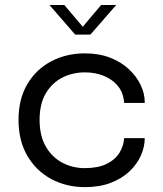

<svg xmlns="http://www.w3.org/2000/svg" viewBox="-20 -758 670 788"><path d="M328.5 10Q252.5 10 190.5 -23.2Q128.5 -56.5 92.2 -118.5Q56 -180.5 56 -266Q56 -351.5 92.2 -412.8Q128.5 -474 190.5 -506.5Q252.5 -539 328.5 -539Q386.5 -539 432 -521.2Q477.5 -503.5 509 -474Q540.5 -444.5 557.2 -409.2Q574 -374 574 -339Q574 -338.5 574 -337.5Q574 -336.5 574 -335.5H489.5Q489.5 -338 489 -341.2Q488.5 -344.5 488 -348Q484 -381.5 462.5 -406.8Q441 -432 406.5 -446.5Q372 -461 328 -461Q278.5 -461 236.2 -439.8Q194 -418.5 168.2 -375.2Q142.5 -332 142.5 -266Q142.5 -200.5 168 -156.5Q193.5 -112.5 235.8 -90.2Q278 -68 328 -68Q382 -68 417 -85Q452 -102 469.8 -130.2Q487.5 -158.5 489.5 -191H574Q574 -155 558 -119.2Q542 -83.5 511 -54.2Q480 -25 434.2 -7.5Q388.5 10 328.5 10ZM183 -737.5H244L332.5 -633H307L395 -737.5H457L351 -616H288.5Z"/></svg>

Font: Epilogue
Style: Regular
Weight: 400
Designer: Tyler Finck
Foundry: Etcetera Type Co
Version: Version 2.112